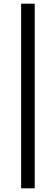

<svg xmlns="http://www.w3.org/2000/svg" viewBox="-20 -766 302 1040"><path d="M94.5 254V-746H168V254Z"/></svg>

Font: HK Grotesk Medium
Style: Regular
Weight: 500
Designer: Alfredo Marco Pradil
Foundry: Hanken Design Co.
Version: Version 3.001;FEAKit 1.0